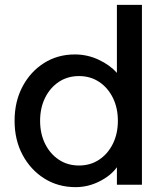

<svg xmlns="http://www.w3.org/2000/svg" viewBox="-20 -760 674 790"><path d="M291 10Q219 10 162.5 -25.5Q106 -61 73 -122.5Q40 -184 40 -263Q40 -342 72.5 -403.5Q105 -465 161 -500.5Q217 -536 288 -536Q340 -536 386.5 -514Q433 -492 461 -460V-740H564V0H461V-72Q437 -38 390 -14Q343 10 291 10ZM305 -79Q352 -79 388 -103Q424 -127 444.5 -168.5Q465 -210 465 -263Q465 -316 444.5 -357.5Q424 -399 388 -423Q352 -447 305 -447Q258 -447 222 -423Q186 -399 165.5 -357.5Q145 -316 145 -263Q145 -210 165.5 -168.5Q186 -127 222 -103Q258 -79 305 -79Z"/></svg>

Font: Lexend
Style: Regular
Weight: 400
Designer: Bonnie Shaver-Troup, Thomas Jockin
Foundry: Lexend
Version: Version 1.007; ttfautohint (v1.8.3)